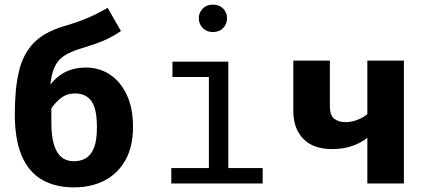

<svg xmlns="http://www.w3.org/2000/svg" viewBox="-20 -793 1840 830"><path d="M445.5 -759 503 -658.5Q474.5 -639.5 448 -626.5Q421.5 -613.5 391.5 -603.2Q361.5 -593 322.5 -581Q288 -570 264.2 -556Q240.5 -542 226 -520.8Q211.5 -499.5 204.2 -467.5Q197 -435.5 195 -389L202 -387V-262Q202 -180 225.8 -138Q249.5 -96 300 -96Q328 -96 350.2 -108.5Q372.5 -121 385.8 -152.8Q399 -184.5 399 -243Q399 -323.5 375 -356.2Q351 -389 304.5 -389Q269.5 -389 244.5 -369.8Q219.5 -350.5 203 -326Q186.5 -301.5 177 -285.5L176 -395Q207.5 -449 250.5 -475Q293.5 -501 351.5 -501Q409 -501 455 -470.8Q501 -440.5 528 -383.2Q555 -326 555 -245Q555 -159 522 -100.5Q489 -42 431.5 -12.5Q374 17 300 17Q218 17 160.8 -16.5Q103.5 -50 73.8 -120Q44 -190 44 -299.5Q44 -409.5 62 -485Q80 -560.5 126.2 -607.8Q172.5 -655 257.5 -680Q299.5 -692.5 329 -703.5Q358.5 -714.5 385.5 -727.5Q412.5 -740.5 445.5 -759Z M967 -526.5V-66.5H1115.5V0H720.5V-66.5H883V-460H725.5V-526.5ZM900 -773Q928 -773 944.8 -756Q961.5 -739 961.5 -714.5Q961.5 -689 944.8 -671.8Q928 -654.5 900 -654.5Q873.5 -654.5 856.5 -671.8Q839.5 -689 839.5 -714.5Q839.5 -739 856.5 -756Q873.5 -773 900 -773Z M1726 -531V0H1568V-197.5Q1540.5 -175 1501.8 -161.8Q1463 -148.5 1415.5 -148.5Q1334 -148.5 1291 -193Q1248 -237.5 1248 -313V-531H1406V-333Q1406 -295 1424.5 -280Q1443 -265 1473.5 -265Q1499.5 -265 1524.8 -274.8Q1550 -284.5 1568 -299.5V-531Z"/></svg>

Font: Fast_Mono
Style: Regular
Weight: 400
Monospace: yes
Designer: Carrois Corporate, Edenspiekermann AG, Nikita Prokopov
Foundry: Carrois Corporate, Edenspiekermann AG, Nikita Prokopov
Version: Version 5.002